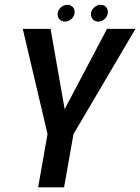

<svg xmlns="http://www.w3.org/2000/svg" viewBox="-20 -798 597 818"><path d="M142.5 0 182.5 -227 77 -675H195.5L255.5 -333L436 -675H557L293 -226.5L253 0ZM256.5 -706Q243 -706 234.2 -715Q225.5 -724 225.5 -737Q225.5 -753.5 238.2 -765.5Q251 -777.5 267 -777.5Q280.5 -777.5 289.2 -768.8Q298 -760 298 -746.5Q298 -730 285.2 -718Q272.5 -706 256.5 -706ZM398.5 -706Q385 -706 376.2 -715Q367.5 -724 367.5 -737Q367.5 -753.5 380.2 -765.5Q393 -777.5 409 -777.5Q422.5 -777.5 431 -768.8Q439.5 -760 439.5 -746.5Q439.5 -730 427 -718Q414.5 -706 398.5 -706Z"/></svg>

Font: Anybody Medium
Style: Italic
Weight: 500
Italic angle: -10°
Designer: Tyler Finck
Foundry: Etcetera Type Company
Version: Version 1.010; ttfautohint (v1.8.3) -l 8 -r 50 -G 200 -x 14 